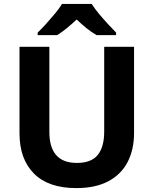

<svg xmlns="http://www.w3.org/2000/svg" viewBox="-20 -954 787 984"><path d="M667 -272Q667 -188 634.5 -124.5Q602 -61 536 -25.5Q470 10 371 10Q228 10 154 -64.5Q80 -139 80 -270V-714H233V-278Q233 -119 374 -119Q448 -119 481 -160Q514 -201 514 -279V-714H667ZM450 -934Q464 -911 487 -883.5Q510 -856 533.5 -830.5Q557 -805 575 -787V-774H475Q449 -789 424 -809Q399 -829 373 -854Q346 -829 323 -810Q300 -791 273 -774H173V-787Q192 -805 215.5 -831Q239 -857 261.5 -884Q284 -911 298 -934Z"/></svg>

Font: Noto Sans Meetei Mayek
Style: Bold
Weight: 700
Designer: Monotype Design Team and Neelakash Kshetrimayum
Foundry: Monotype Imaging Inc.
Version: Version 2.002; ttfautohint (v1.8.4.7-5d5b)